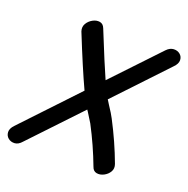

<svg xmlns="http://www.w3.org/2000/svg" viewBox="-172 -837 940 959"><g transform="rotate(20 298.5 -357.5)"><path d="M43 -22 289 -282 294 -275Q319 -235 327 -222Q378 -125 416 -24Q423 -3 441.5 0.5Q460 4 479.5 -6Q499 -16 509.5 -34Q520 -52 512 -74Q474 -177 419 -282Q409 -302 383 -341L368 -365L621 -633Q641 -653 640.5 -672Q640 -691 626 -702.5Q612 -714 592 -713Q572 -712 554 -693L325 -451Q294 -520 225 -691Q217 -712 198.5 -715Q180 -718 161 -707.5Q142 -697 131.5 -679Q121 -661 128 -639Q197 -467 244 -366L-26 -80Q-45 -60 -44 -41Q-43 -22 -29 -10.5Q-15 1 5 0Q25 -1 43 -22Z"/></g></svg>

Font: Balsamiq Sans
Style: Italic
Weight: 400
Italic angle: -12°
Designer: Michael Angeles
Foundry: Balsamiq SRL
Version: Version 1.020; ttfautohint (v1.8.4.7-5d5b);gftools[0.9.26]